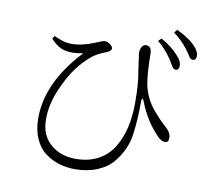

<svg xmlns="http://www.w3.org/2000/svg" viewBox="-91 -922 1182 1075"><g transform="rotate(10 500.0 -385.0)"><path d="M859.4 -597.7Q853.5 -597.7 847.7 -603Q841.8 -608.4 838.4 -614.3Q835 -620.1 827.6 -632.3Q820.3 -644.5 815.4 -652.3Q780.3 -703.1 736.3 -739.3L752.9 -755.9Q816.4 -719.7 848.6 -682.6Q881.8 -649.4 879.9 -619.1Q878.9 -608.4 873.5 -602.5Q868.2 -596.7 859.4 -597.7ZM941.4 -668.9Q935.5 -668.9 929.7 -675.8Q923.8 -682.6 915 -696.8Q906.2 -710.9 898.4 -720.7Q861.3 -768.6 816.4 -800.8L831.1 -819.3Q897.5 -787.1 930.7 -754.9Q965.8 -720.7 964.8 -691.4Q962.9 -667 941.4 -668.9ZM335.9 -598.6Q275.4 -585.9 232.4 -595.7Q189.5 -605.5 150.4 -649.4L161.1 -666Q215.8 -638.7 258.8 -638.7Q320.3 -638.7 387.7 -667Q435.5 -686.5 440.4 -686.5Q459 -686.5 474.1 -674.8Q489.3 -663.1 489.3 -652.3Q489.3 -638.7 466.8 -628.9Q408.2 -607.4 379.9 -582Q343.8 -552.7 304.7 -501.5Q265.6 -450.2 230 -365.7Q194.3 -281.2 194.3 -199.2Q194.3 -108.4 252 -58.6Q309.6 -8.8 394.5 -8.8Q467.8 -8.8 522 -37.6Q576.2 -66.4 607.9 -117.7Q639.6 -168.9 654.8 -233.4Q669.9 -297.9 669.9 -376Q669.9 -488.3 656.2 -556.6Q642.6 -648.4 642.6 -653.3Q642.6 -677.7 651.9 -690.9Q661.1 -704.1 675.8 -704.1Q707 -703.1 707 -660.2Q707 -561.5 718.8 -490.2Q726.6 -450.2 743.7 -415Q760.7 -379.9 787.6 -348.6Q814.5 -317.4 827.6 -304.2Q840.8 -291 867.2 -266.6Q891.6 -244.1 892.6 -216.8Q892.6 -188.5 873 -188.5Q849.6 -188.5 826.2 -214.8Q757.8 -285.2 717.8 -385.7Q712.9 -399.4 709 -403.8Q705.1 -408.2 703.1 -402.8Q701.2 -397.5 701.2 -382.8Q701.2 -292 691.4 -213.9Q686.5 -165 668 -121.1Q649.4 -77.1 616.7 -37.6Q584 2 528.3 25.4Q472.7 48.8 401.4 48.8Q353.5 48.8 310.5 35.6Q267.6 22.5 230.5 -5.4Q193.4 -33.2 171.9 -83Q150.4 -132.8 150.4 -198.2Q150.4 -401.4 335.9 -598.6Z"/></g></svg>

Font: GenYoMin TW TTF Light
Style: Regular
Weight: 300
Version: Version 1.300